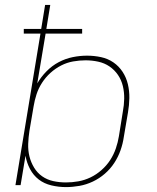

<svg xmlns="http://www.w3.org/2000/svg" viewBox="-20 -755 640 783"><path d="M249 8Q219 8 189.5 1Q160 -6 138 -23Q116 -40 102.5 -65.5Q89 -91 84 -120L64 0H43L145 -618H77V-637H148L164 -735H185L169 -637H315V-618H166L132 -415Q147 -441 169.5 -464Q192 -487 219.5 -501.5Q247 -516 276.5 -522Q306 -528 335 -528Q364 -528 392 -522Q420 -516 442.5 -500.5Q465 -485 480 -462Q495 -439 501.5 -411.5Q508 -384 507.5 -355Q507 -326 502 -297L485 -197Q481 -169 471.5 -142Q462 -115 446 -90.5Q430 -66 407.5 -46.5Q385 -27 358.5 -14.5Q332 -2 304 3Q276 8 249 8ZM249 -11Q274 -11 299.5 -15.5Q325 -20 349 -31.5Q373 -43 394 -61.5Q415 -80 429.5 -102.5Q444 -125 452.5 -150Q461 -175 465 -200L481 -300Q486 -326 486.5 -352.5Q487 -379 481 -404Q475 -429 461 -449.5Q447 -470 426.5 -484Q406 -498 380.5 -503.5Q355 -509 329 -509Q304 -509 278.5 -504.5Q253 -500 229.5 -488Q206 -476 186 -458Q166 -440 151.5 -417.5Q137 -395 129 -370.5Q121 -346 117 -321L100 -221Q96 -195 95 -168.5Q94 -142 100 -117.5Q106 -93 119 -71.5Q132 -50 152 -36Q172 -22 197 -16.5Q222 -11 249 -11Z"/></svg>

Font: Iosevka SS04 Th Ex Obl
Style: Regular
Weight: 100
Width: 7
Italic angle: -9°
Monospace: yes
Designer: Belleve Invis
Foundry: Belleve Invis
Version: Version 19.0.0; ttfautohint (v1.8.4)